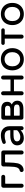

<svg xmlns="http://www.w3.org/2000/svg" viewBox="1872 -2420 560 4343"><g transform="rotate(-90 2151.5 -249.0)"><path d="M76.2 -39.1V-453.1Q76.2 -471.7 89.4 -485.4Q102.5 -499 121.1 -499H324.2Q342.8 -499 355.5 -485.8Q368.2 -472.7 368.2 -454.1Q368.2 -435.5 355 -423.3Q341.8 -411.1 322.3 -411.1H178.7Q167 -411.1 167 -399.4V-39.1Q167 -20.5 153.3 -7.3Q139.6 5.9 121.1 5.9Q102.5 5.9 89.4 -7.3Q76.2 -20.5 76.2 -39.1Z M430.7 -41Q430.7 -57.6 443.8 -70.8Q457 -84 475.6 -85.9Q494.1 -86.9 515.6 -113.3Q541 -145.5 547.9 -204.1Q553.7 -250 555.7 -331.1L557.6 -454.1Q557.6 -472.7 570.8 -485.8Q584 -499 602.5 -499H874Q892.6 -499 905.8 -485.8Q918.9 -472.7 918.9 -454.1V-39.1Q918.9 -21.5 905.3 -7.8Q891.6 5.9 873 5.9Q854.5 5.9 841.3 -7.3Q828.1 -20.5 828.1 -39.1V-402.3Q828.1 -414.1 816.4 -414.1H660.2Q648.4 -414.1 648.4 -402.3L646.5 -322.3Q643.6 -247.1 640.6 -213.4Q637.7 -179.7 627.9 -127.9Q621.1 -95.7 603 -67.4Q585 -39.1 557.6 -19.5Q520.5 5.9 475.6 5.9Q458 5.9 444.3 -7.8Q430.7 -21.5 430.7 -41Z M1115.2 -6.8Q1077.1 -24.4 1055.7 -58.6Q1034.2 -92.8 1034.2 -136.7Q1034.2 -212.9 1093.3 -254.4Q1152.3 -295.9 1259.8 -295.9H1377V-302.7Q1377 -365.2 1346.2 -394Q1315.4 -422.9 1247.1 -422.9Q1212.9 -422.9 1184.6 -417.5Q1156.2 -412.1 1117.2 -399.4L1104.5 -397.5Q1089.8 -397.5 1078.6 -408.7Q1067.4 -419.9 1067.4 -435.5Q1067.4 -463.9 1093.8 -473.6Q1175.8 -508.8 1262.7 -508.8Q1330.1 -508.8 1377.9 -481.4Q1421.9 -455.1 1444.8 -412.1Q1467.8 -369.1 1467.8 -315.4V-39.1Q1467.8 -20.5 1454.1 -7.3Q1440.4 5.9 1421.9 5.9Q1403.3 5.9 1390.1 -7.3Q1377 -20.5 1377 -39.1V-62.5Q1306.6 10.7 1194.3 10.7Q1152.3 10.7 1115.2 -6.8ZM1227.5 -69.3Q1268.6 -69.3 1308.1 -88.9Q1347.7 -108.4 1377 -141.6V-222.7H1271.5Q1125 -222.7 1125 -146.5Q1125 -69.3 1227.5 -69.3Z M1615.2 -43.9V-453.1Q1615.2 -471.7 1628.4 -485.4Q1641.6 -499 1660.2 -499H1867.2Q1935.5 -499 1977.5 -465.3Q2019.5 -431.6 2019.5 -365.2Q2019.5 -324.2 2004.4 -301.3Q1989.3 -278.3 1960 -262.7Q2044.9 -221.7 2044.9 -140.6Q2044.9 1 1858.4 1H1660.2Q1641.6 1 1628.4 -12.2Q1615.2 -25.4 1615.2 -43.9ZM1717.8 -83H1856.4Q1904.3 -83 1931.2 -96.2Q1958 -109.4 1958 -144.5Q1958 -184.6 1932.6 -198.7Q1907.2 -212.9 1861.3 -212.9H1706.1V-94.7Q1706.1 -83 1717.8 -83ZM1840.8 -293Q1885.7 -293 1908.7 -307.6Q1931.6 -322.3 1931.6 -361.3Q1931.6 -385.7 1911.6 -400.4Q1891.6 -415 1861.3 -415H1717.8Q1706.1 -415 1706.1 -403.3V-293Z M2523.4 -39.1V-212.9H2257.8V-39.1Q2257.8 -20.5 2244.1 -7.3Q2230.5 5.9 2211.9 5.9Q2193.4 5.9 2180.2 -7.3Q2167 -20.5 2167 -39.1V-458Q2167 -476.6 2180.2 -490.2Q2193.4 -503.9 2211.9 -503.9Q2230.5 -503.9 2244.1 -490.2Q2257.8 -476.6 2257.8 -458V-291H2523.4V-458Q2523.4 -476.6 2536.6 -490.2Q2549.8 -503.9 2568.4 -503.9Q2586.9 -503.9 2600.6 -490.2Q2614.3 -476.6 2614.3 -458V-39.1Q2614.3 -20.5 2600.6 -7.3Q2586.9 5.9 2568.4 5.9Q2549.8 5.9 2536.6 -7.3Q2523.4 -20.5 2523.4 -39.1Z M2850.6 -21.5Q2793.9 -54.7 2762.7 -114.3Q2731.4 -173.8 2731.4 -249Q2731.4 -324.2 2762.7 -384.8Q2793.9 -444.3 2851.1 -476.6Q2908.2 -508.8 2982.4 -508.8Q3056.6 -508.8 3113.3 -476.6Q3170.9 -443.4 3202.1 -384.3Q3233.4 -325.2 3233.4 -249Q3233.4 -173.8 3202.1 -114.3Q3169.9 -53.7 3112.8 -21.5Q3055.7 10.7 2982.4 10.7Q2908.2 10.7 2850.6 -21.5ZM2845.7 -149.4Q2866.2 -111.3 2901.9 -91.8Q2937.5 -72.3 2982.4 -72.3Q3023.4 -72.3 3059.6 -90.8Q3098.6 -111.3 3120.6 -151.9Q3142.6 -192.4 3142.6 -250Q3142.6 -311.5 3119.1 -349.6Q3097.7 -386.7 3062 -406.2Q3026.4 -425.8 2982.4 -425.8Q2942.4 -425.8 2905.3 -408.2Q2866.2 -387.7 2844.2 -347.7Q2822.3 -307.6 2822.3 -250Q2822.3 -187.5 2845.7 -149.4Z M3449.2 -39.1V-420.9H3345.7Q3329.1 -420.9 3317.9 -432.1Q3306.6 -443.4 3306.6 -460Q3306.6 -476.6 3317.9 -487.8Q3329.1 -499 3345.7 -499H3642.6Q3659.2 -499 3670.4 -487.8Q3681.6 -476.6 3681.6 -460Q3681.6 -443.4 3670.4 -432.1Q3659.2 -420.9 3642.6 -420.9H3540V-39.1Q3540 -20.5 3526.4 -7.3Q3512.7 5.9 3494.1 5.9Q3475.6 5.9 3462.4 -7.3Q3449.2 -20.5 3449.2 -39.1Z M3874 -21.5Q3817.4 -54.7 3786.1 -114.3Q3754.9 -173.8 3754.9 -249Q3754.9 -324.2 3786.1 -384.8Q3817.4 -444.3 3874.5 -476.6Q3931.6 -508.8 4005.9 -508.8Q4080.1 -508.8 4136.7 -476.6Q4194.3 -443.4 4225.6 -384.3Q4256.8 -325.2 4256.8 -249Q4256.8 -173.8 4225.6 -114.3Q4193.4 -53.7 4136.2 -21.5Q4079.1 10.7 4005.9 10.7Q3931.6 10.7 3874 -21.5ZM3869.1 -149.4Q3889.6 -111.3 3925.3 -91.8Q3960.9 -72.3 4005.9 -72.3Q4046.9 -72.3 4083 -90.8Q4122.1 -111.3 4144 -151.9Q4166 -192.4 4166 -250Q4166 -311.5 4142.6 -349.6Q4121.1 -386.7 4085.4 -406.2Q4049.8 -425.8 4005.9 -425.8Q3965.8 -425.8 3928.7 -408.2Q3889.6 -387.7 3867.7 -347.7Q3845.7 -307.6 3845.7 -250Q3845.7 -187.5 3869.1 -149.4Z"/></g></svg>

Font: jf-openhuninn-2.0
Style: Regular
Weight: 400
Designer: [Kosugi Maru]
Designed by MOTOYA      

[Varela Round]
Joe Prince (Latin component); Avraham Cornfeld (Hebrew component)
Foundry: justfont CO.,LTD.
Version: 2.0